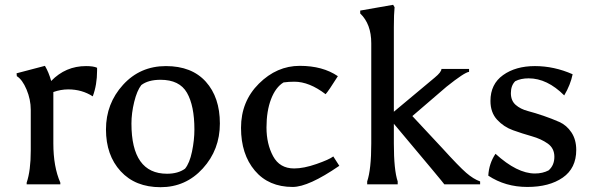

<svg xmlns="http://www.w3.org/2000/svg" viewBox="-20 -767 2461 799"><path d="M338 -492Q369 -492 384 -485Q384 -479 384 -473Q384 -414 366 -366Q321 -395 264 -395Q233 -395 202 -384V-170Q202 -73 231 -7V0H91V-7Q108 -57 108 -140V-310Q108 -353 90.5 -394.5Q73 -436 50 -450L49 -462L167 -493Q183 -466 193 -430Q253 -492 338 -492Z M648 12Q543 12 482 -54.5Q421 -121 421 -228.5Q421 -336 492 -414Q563 -492 670.5 -492Q778 -492 836.5 -427Q895 -362 895 -253Q895 -144 824 -66Q753 12 648 12ZM789 -228Q789 -327 758 -381Q727 -435 648 -435Q597 -435 568 -413Q550 -390 538.5 -343Q527 -296 527 -253Q527 -44 675 -44Q721 -44 750 -65Q769 -88 779 -136Q789 -184 789 -228Z M1204 -66Q1244 -66 1297 -84.5Q1350 -103 1367 -116L1392 -77Q1264 11 1198 11Q1098 11 1040.5 -57Q983 -125 983 -235Q983 -345 1057.5 -419Q1132 -493 1227.5 -493Q1323 -493 1386 -450Q1347 -388 1335 -375Q1267 -427 1205 -427Q1182 -427 1160 -424Q1127 -404 1108 -354.5Q1089 -305 1089 -236.5Q1089 -168 1116.5 -117Q1144 -66 1204 -66Z M1635 0H1508V-12Q1525 -62 1525 -170V-587Q1525 -667 1479 -711V-723L1616 -747L1622 -737Q1619 -708 1619 -654V-302L1789 -444Q1817 -467 1817 -480H1932V-468Q1913 -466 1838 -406L1696 -284L1821 -150Q1890 -74 1920 -48Q1950 -22 1978 -12V0H1829Q1829 -2 1619 -252V-170Q1619 -59 1635 -12Z M2124 -429Q2106 -411 2106 -379.5Q2106 -348 2126 -330.5Q2146 -313 2176.5 -305Q2207 -297 2242 -285Q2277 -273 2307.5 -259.5Q2338 -246 2358 -216Q2378 -186 2378 -143Q2378 -67 2322 -28Q2266 11 2174.5 11Q2083 11 2012 -36Q2015 -87 2042 -127Q2132 -45 2206 -45Q2238 -45 2263 -58Q2287 -79 2287 -114.5Q2287 -150 2259.5 -169.5Q2232 -189 2193 -200Q2154 -211 2115 -225Q2076 -239 2048.5 -269Q2021 -299 2021 -347Q2021 -417 2073.5 -454.5Q2126 -492 2206 -492Q2286 -492 2363 -458Q2354 -414 2328 -370Q2257 -441 2180 -441Q2147 -441 2124 -429Z"/></svg>

Font: Asul
Style: Regular
Weight: 400
Version: Version 1.001